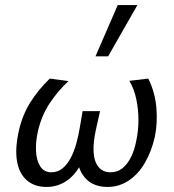

<svg xmlns="http://www.w3.org/2000/svg" viewBox="-20 -731 689 760"><path d="M164 9Q116 9 85.5 -18Q55 -45 47 -95Q39 -145 55 -215Q69 -276 99.5 -325Q130 -374 177 -420L251 -410Q209 -371 176.5 -322Q144 -273 130 -211Q121 -171 122.5 -134Q124 -97 139 -73Q154 -49 183 -49Q209 -49 228 -65Q247 -81 260.5 -107Q274 -133 282.5 -164.5Q291 -196 296 -227L307 -291H376L361 -224Q348 -167 350.5 -128.5Q353 -90 370.5 -69.5Q388 -49 417 -49Q444 -49 464 -64.5Q484 -80 498.5 -109Q513 -138 520 -177Q528 -215 528 -256.5Q528 -298 519.5 -338.5Q511 -379 492 -411L567 -420Q594 -365 599 -304.5Q604 -244 593 -190Q580 -132 553.5 -86.5Q527 -41 489 -16Q451 9 406 9Q347 9 315.5 -28.5Q284 -66 285 -125L317 -118Q292 -53 253 -22Q214 9 164 9ZM358 -508 446 -711H524L408 -508Z"/></svg>

Font: Ysabeau Infant Medium
Style: Italic
Weight: 500
Italic angle: -12°
Designer: Christian Thalmann (Catharsis Fonts)
Version: Version 2.001;gftools[0.9.30]; featfreeze: ss01,ss02,lnum